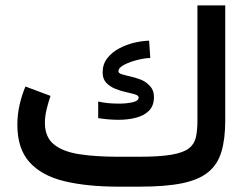

<svg xmlns="http://www.w3.org/2000/svg" viewBox="-20 -698 934 718"><path d="M422.9 -111.8H498Q576.2 -111.8 620.8 -119.4Q665.5 -127 686.3 -143.1Q707 -159.2 712.6 -184.8Q718.3 -210.4 718.3 -246.1V-677.7H822.3V-247.6Q822.3 -177.7 807.9 -130.1Q793.5 -82.5 758.3 -54Q723.1 -25.4 661.1 -12.7Q599.1 0 503.4 0H422.9Q305.2 0 220.5 -20.5Q135.7 -41 90.3 -91.6Q44.9 -142.1 44.9 -231.4Q44.9 -269.5 53.2 -305.9Q61.5 -342.3 75.2 -374.5L168.9 -339.4Q161.1 -316.9 154.5 -290Q147.9 -263.2 147.9 -238.8Q147.9 -185.5 181.4 -158.2Q214.8 -130.9 276.6 -121.3Q338.4 -111.8 422.9 -111.8ZM347.2 -318.4Q379.9 -310.5 425.3 -310.5Q454.1 -310.5 476.3 -315.7Q498.5 -320.8 498.5 -333.5Q498.5 -340.8 484.9 -345Q471.2 -349.1 451.2 -353.5Q431.2 -357.9 411.1 -366Q391.1 -374 377.4 -388.4Q363.8 -402.8 363.8 -427.2Q363.8 -458 381.3 -480.5Q398.9 -502.9 426.3 -517.3Q453.6 -531.7 483.4 -538.6Q513.2 -545.4 537.6 -545.9L542 -481Q522.9 -481 494.9 -474.1Q466.8 -467.3 444.8 -456.1Q422.9 -444.8 422.9 -431.2Q422.9 -424.3 435.3 -420.4Q447.8 -416.5 466.3 -412.4Q484.9 -408.2 504.2 -401.1Q523.4 -394 536.6 -380.4Q555.7 -363.3 555.7 -335.4Q555.7 -302.2 536.9 -283.7Q518.1 -265.1 488 -257.6Q458 -250 423.3 -250Q404.3 -250 384.8 -251.7Q365.2 -253.4 347.2 -256.3Z"/></svg>

Font: Vazirmatn RD UI Medium
Style: Regular
Weight: 500
Designer: Saber Rastikerdar
Foundry: Saber Rastikerdar
Version: Version 33.003